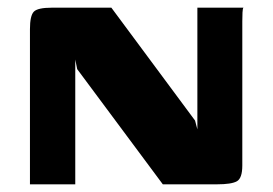

<svg xmlns="http://www.w3.org/2000/svg" viewBox="-20 -480 712 500"><path d="M58 0V-404Q58 -439 68 -449.5Q78 -460 115 -460H270L488 -166L494 -143V-460H614Q612 -458 611.5 -447.5Q611 -437 611 -424.5Q611 -412 611 -402V-49Q611 -16 597 -8Q583 0 545 0H404L181 -300L176 -325V0Z"/></svg>

Font: Genos
Style: Bold
Weight: 700
Designer: Robert E. Leuschke
Foundry: Robert E. Leuschke
Version: Version 1.010